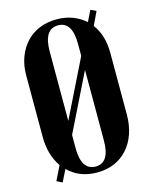

<svg xmlns="http://www.w3.org/2000/svg" viewBox="-110 -785 695 871"><g transform="rotate(-15 237.5 -349.0)"><path d="M41 -499Q41 -546 55.5 -584.5Q70 -623 96 -651Q122 -679 158.5 -694Q195 -709 239 -709Q281 -709 314.5 -696Q348 -683 374 -660L399 -711L425 -699L395 -636Q415 -610 425.5 -575.5Q436 -541 436 -499V-210Q436 -160 422 -119.5Q408 -79 382 -50Q356 -21 320 -5.5Q284 10 239 10Q156 10 103 -43L75 13L49 0L82 -67Q62 -95 51.5 -131Q41 -167 41 -210ZM172 -250 305 -520V-576Q305 -681 239 -681Q172 -681 172 -576ZM172 -123Q172 -18 239 -18Q305 -18 305 -123V-454L172 -184Z"/></g></svg>

Font: Moniqa Black Heading
Style: Regular
Weight: 900
Designer: Rajesh Rajput
Foundry: Rajesh Rajput
Version: Version 1.000